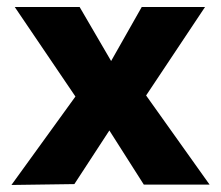

<svg xmlns="http://www.w3.org/2000/svg" viewBox="-20 -525 628 546"><path d="M12.5 1 194.5 -250.5 22 -505H206.5L296 -351.5L383 -505H563L395.5 -253.5L576 0H389L291 -154L191.5 -1.5Z"/></svg>

Font: Geologica SemiBold
Style: Regular
Weight: 600
Designer: Sindre Bremnes, Frode Helland
Foundry: Monokrom Skriftforlag AS
Version: Version 1.010;gftools[0.9.28]